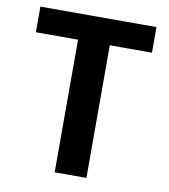

<svg xmlns="http://www.w3.org/2000/svg" viewBox="-79 -766 736 834"><g transform="rotate(10 288.5 -349.0)"><path d="M32 -585V-698H544V-585H358V0H218V-585Z"/></g></svg>

Font: SVN-Poppins SemiBold
Style: Regular
Weight: 600
Designer: Ninad Kale (Devanagari), Jonny Pinhorn (Latin)
Foundry: Indian Type Foundry
Version: Version 3.002 2017